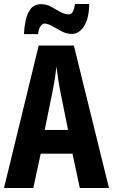

<svg xmlns="http://www.w3.org/2000/svg" viewBox="-20 -942 566 962"><path d="M380 0 343 -172H184L147 0H0L174 -714H350L526 0ZM283 -480Q276 -515 271 -548Q266 -581 263 -608Q257 -554 243 -482L204 -291H321ZM100 -771Q101 -803 108 -837.5Q115 -872 133 -896.5Q151 -921 187 -921Q213 -921 236.5 -908Q260 -895 282 -882.5Q304 -870 325 -870Q338 -870 345 -883.5Q352 -897 356 -922H427Q426 -849 401 -810.5Q376 -772 340 -772Q314 -772 289 -785Q264 -798 241.5 -811Q219 -824 203 -824Q193 -824 183.5 -811.5Q174 -799 171 -771Z"/></svg>

Font: Noto Sans Lao ExtraCondensed
Style: Bold
Weight: 700
Width: 2
Designer: Monotype Design Team
Foundry: Monotype Imaging Inc.
Version: Version 2.003; ttfautohint (v1.8.4.7-5d5b)